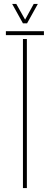

<svg xmlns="http://www.w3.org/2000/svg" viewBox="-20 -959 254 979"><path d="M97 0V-760H117V0ZM10 -780V-800H204V-780ZM97 -840 42 -939H63L108 -859L152 -939H173L118 -840Z"/></svg>

Font: Big Shoulders Stencil Display Thin Thin
Style: Regular
Weight: 250
Version: Version 2.001